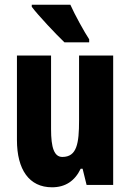

<svg xmlns="http://www.w3.org/2000/svg" viewBox="-20 -786 554 816"><path d="M279 -766H115V-757C141 -722 221 -637 254 -606H359V-619C339 -649 297 -725 279 -766ZM461 -550H316V-274C316 -177 307 -119 245 -119C210 -119 197 -159 197 -237V-550H52V-191C52 -65 104 10 201 10C258 10 298 -17 323 -69H331L348 0H461Z"/></svg>

Font: Noto Sans Armenian ExtraCondensed ExtraBold
Style: Regular
Weight: 800
Width: 2
Designer: Monotype Design Team
Foundry: Monotype Imaging Inc.
Version: Version 2.008